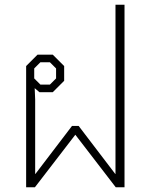

<svg xmlns="http://www.w3.org/2000/svg" viewBox="-20 -788 634 808"><path d="M90 -510 138 -558H202L250 -510V-448L202 -400H146L126 -417L128 -369V-56H129L283 -258H311L465 -56H466V-768H504V0H467L297 -221L127 0H90ZM190 -432 216 -458V-500L190 -526H150L124 -500V-458L150 -432Z"/></svg>

Font: Chakra Petch ExtraLight
Style: Regular
Weight: 275
Designer: Katatrad Aksorn Co.,Ltd.
Foundry: Cadson Demak Co.,Ltd.
Version: Version 1.000; ttfautohint (v1.6)